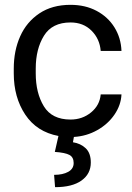

<svg xmlns="http://www.w3.org/2000/svg" viewBox="-20 -558 548 795"><path d="M397 -167H483Q481 -123 454 -83.5Q427 -44 382.5 -19Q338 6 286 9L282 31Q314 36 335 56Q356 76 356 115Q356 162 317.5 189.5Q279 217 208 217L204 166Q240 166 262.5 153.5Q285 141 285 117Q285 93 267.5 83.5Q250 74 207 71L222 5Q132 -12 84.5 -83.5Q37 -155 37 -254V-274Q37 -348 63.5 -407.5Q90 -467 143 -502.5Q196 -538 272 -538Q333 -538 380 -513Q427 -488 454 -444.5Q481 -401 483 -347H397Q393 -397 359 -431Q325 -465 272 -465Q196 -465 162 -410Q128 -355 128 -274V-254Q128 -173 161.5 -118Q195 -63 272 -63Q321 -63 357 -92.5Q393 -122 397 -167Z"/></svg>

Font: Freesentation 5 Medium
Style: Regular
Weight: 500
Designer: glyphs from Roboto by Christian Robertson / Hangul glyphs from Noto Sans CJK(Source Han Sans) by Jang Soo-young and Kang
Foundry: PT&
Version: Version 2.001